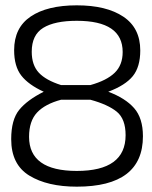

<svg xmlns="http://www.w3.org/2000/svg" viewBox="-20 -690 570 720"><path d="M506 -501Q506 -439 478 -404.5Q450 -370 386 -346Q450 -322 483 -284.5Q516 -247 516 -179Q516 10 268 10Q158 10 90 -31.5Q22 -73 22 -168Q22 -241 52 -278Q82 -315 144 -346Q87 -372 60 -406.5Q33 -441 33 -502Q33 -586 95 -628Q157 -670 268 -670Q379 -670 442.5 -627.5Q506 -585 506 -501ZM268 -49Q451 -49 451 -183Q451 -244 418 -271Q385 -298 319 -316H209Q149 -300 119 -268Q89 -236 89 -177Q89 -49 268 -49ZM268 -612Q185 -612 142 -585.5Q99 -559 99 -496Q99 -446 125.5 -417.5Q152 -389 209 -371H319Q380 -388 410 -417Q440 -446 440 -495Q440 -612 268 -612Z"/></svg>

Font: TypoPRO Titillium Text
Style: 250 wt
Weight: 300
Designer: Accademia di Belle Arti di Urbino and others
Foundry: Accademia di Belle Arti di Urbino and others.
Version: Version 25.000